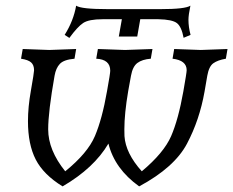

<svg xmlns="http://www.w3.org/2000/svg" viewBox="-20 -644 822 677"><path d="M224.6 -510.3 208 -521Q239.3 -570.8 248.5 -624Q265.6 -611.8 360.8 -611.8H545.4Q633.3 -611.8 651.4 -624Q644.5 -590.8 644.5 -574.2Q644.5 -548.8 651.9 -521L627.4 -510.7Q620.1 -549.8 603.8 -562.5Q587.4 -575.2 538.6 -576.2H474.6L463.9 -515.1H398.9L409.7 -576.2H341.8Q293.5 -576.2 273.4 -563Q253.4 -549.8 224.6 -510.3ZM470.7 13.2Q384.3 -48.8 362.3 -137.7Q311.5 -51.3 200.7 13.2Q133.3 -28.3 106 -81.5Q78.6 -134.8 78.6 -216.8Q78.6 -266.6 88.9 -324.2Q100.1 -388.2 100.1 -396Q100.1 -414.6 89.8 -423.8Q79.6 -433.1 54.2 -437L60.1 -471.2L153.8 -467.8L248.5 -471.2L242.7 -437Q205.1 -433.6 191.2 -418.9Q177.2 -404.3 172.4 -377Q149.9 -249.5 149.9 -188Q149.9 -114.7 210 -40Q289.1 -104 314.7 -164.3Q340.3 -224.6 357.4 -322.8Q368.7 -385.3 368.7 -394.5Q368.7 -434.6 319.3 -437L325.2 -471.2L420.9 -467.8L517.6 -471.2L511.7 -437Q481.4 -434.6 464.6 -422.1Q447.8 -409.7 441.9 -377L432.1 -323.2Q418.5 -243.2 418.5 -188L418.9 -164.1Q422.9 -103.5 480 -40Q557.6 -105 583.3 -163.8Q608.9 -222.7 626.5 -321.8Q638.2 -388.2 638.2 -396.5Q638.2 -431.2 588.4 -437L594.2 -471.2L688 -467.8L782.2 -471.2L776.4 -437Q748 -432.1 732.4 -421.1Q716.8 -410.2 710.9 -377L701.2 -320.8Q683.6 -221.2 639.4 -137.5Q595.2 -53.7 470.7 13.2Z"/></svg>

Font: Kelvinch
Style: Italic
Weight: 400
Italic angle: -10°
Designer: Paul James Miller
Foundry: High-Logic / Made with FontCreator
Version: Version 3.40;July 22, 2017;FontCreator 11.0.0.2388 64-bit